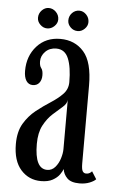

<svg xmlns="http://www.w3.org/2000/svg" viewBox="-49 -675 441 722"><g transform="rotate(5 171.0 -314.5)"><path d="M133 10.5Q87 10.5 57 -23.2Q27 -57 27 -120.5Q27 -167 45.2 -197.8Q63.5 -228.5 90.2 -249.8Q117 -271 144 -288.2Q171 -305.5 189 -324.2Q207 -343 207 -369.5Q207 -426 193.5 -458.5Q180 -491 147.5 -491Q122.5 -491 106.5 -475Q90.5 -459 90.5 -438Q90.5 -421 97.2 -412.8Q104 -404.5 104 -386Q104 -368.5 95.2 -357.5Q86.5 -346.5 70.5 -346.5Q55 -346.5 46.2 -360Q37.5 -373.5 37.5 -397.5Q37.5 -453.5 71.2 -491Q105 -528.5 159.5 -528.5Q214.5 -528.5 248.2 -490.2Q282 -452 282 -363V-69Q282 -47.5 286.5 -40Q291 -32.5 300 -32.5Q308 -32.5 313.5 -36Q319 -39.5 321.5 -43L339.5 -14.5Q333 -7 316.2 -0.2Q299.5 6.5 278 6.5Q246 6.5 231.5 -8Q217 -22.5 214.5 -42Q211.5 -33.5 202.8 -21Q194 -8.5 177 1Q160 10.5 133 10.5ZM152.5 -33.5Q170.5 -33.5 182.8 -47.8Q195 -62 201 -81.5Q207 -101 207 -117V-302.5Q206 -288 190.5 -274.8Q175 -261.5 155 -243.5Q135 -225.5 120.2 -197.8Q105.5 -170 105.5 -127.5Q105.5 -33.5 152.5 -33.5ZM221.5 -563.5Q205.5 -563.5 194.2 -574.8Q183 -586 183 -600.5Q183 -617 194.2 -628.8Q205.5 -640.5 221.5 -640.5Q236 -640.5 247.5 -628.8Q259 -617 259 -600.5Q259 -586 247.5 -574.8Q236 -563.5 221.5 -563.5ZM106 -563.5Q91.5 -563.5 80 -574.8Q68.5 -586 68.5 -600.5Q68.5 -617 80 -628.8Q91.5 -640.5 106 -640.5Q121.5 -640.5 133.2 -628.8Q145 -617 145 -600.5Q145 -586 133.2 -574.8Q121.5 -563.5 106 -563.5Z"/></g></svg>

Font: Imbue 10pt
Style: Regular
Weight: 400
Designer: Tyler Finck
Foundry: Etcetera Type Company
Version: Version 1.102; ttfautohint (v1.8.3)